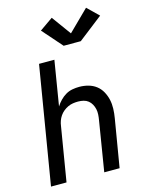

<svg xmlns="http://www.w3.org/2000/svg" viewBox="-142 -1074 885 1160"><g transform="rotate(-15 300.0 -494.5)"><path d="M29 0 151 -735H247L201 -455Q213 -474 229 -490.5Q245 -507 264.5 -518.5Q284 -530 306 -534Q328 -538 349 -538Q378 -538 405.5 -530.5Q433 -523 454.5 -506.5Q476 -490 489.5 -465.5Q503 -441 509 -414Q515 -387 514 -357.5Q513 -328 508 -299L458 0H362L413 -313Q416 -330 417 -347.5Q418 -365 414.5 -381Q411 -397 403 -411.5Q395 -426 382.5 -436Q370 -446 353.5 -450Q337 -454 319 -454Q303 -454 287 -451.5Q271 -449 256 -442Q241 -435 227.5 -424Q214 -413 204.5 -399Q195 -385 189.5 -369.5Q184 -354 182 -338L126 0ZM323 -802 214 -926 297 -984 385 -863 513 -989 583 -921 430 -802Z"/></g></svg>

Font: Iosevka Curly Medium Extended
Style: Italic
Weight: 500
Width: 7
Italic angle: -9°
Monospace: yes
Designer: Belleve Invis
Foundry: Belleve Invis
Version: Version 11.1.0; ttfautohint (v1.8.3)